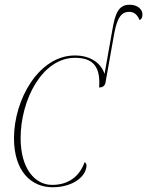

<svg xmlns="http://www.w3.org/2000/svg" viewBox="-20 -780 621 810"><path d="M202 10C289 10 345 -37 345 -83C345 -89 340 -94 337 -96C315 -34 267 0 200 0C127 0 67 -69 67 -197C67 -359 158 -536 296 -536C361 -536 399 -510 399 -432C399 -423 398 -415 398 -411C413 -411 424 -417 426 -437L462 -639C475 -710 495 -730 525 -730C545 -730 559 -719 569 -695C578 -700 581 -707 581 -720C581 -739 562 -760 527 -760C480 -760 466 -724 454 -654L421 -468C408 -510 366 -546 296 -546C143 -546 39 -359 39 -197C39 -58 111 10 202 10Z"/></svg>

Font: Noto Serif Display Thin
Style: Italic
Weight: 100
Italic angle: -12°
Designer: Monotype Design Team
Foundry: Monotype Imaging Inc.
Version: Version 2.009